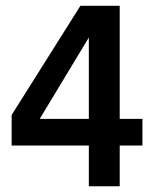

<svg xmlns="http://www.w3.org/2000/svg" viewBox="-20 -648 536 668"><path d="M289.1 0V-141.6H20.5V-248L259.8 -627.9H396.5V-234.4H475.6V-141.6H396.5V0ZM118.2 -234.4H289.1V-517.6Z"/></svg>

Font: Padauk
Style: Bold
Weight: 700
Designer: Debbi Hosken, Becca Hirsbrunner Spalinger
Foundry: SIL International
Version: Version 5.003